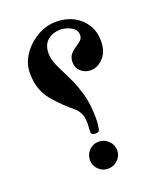

<svg xmlns="http://www.w3.org/2000/svg" viewBox="-137 -764 750 904"><g transform="rotate(-20 238.0 -312.0)"><path d="M421.4 -521Q421.4 -468.3 392.8 -438Q364.3 -407.7 330.6 -407.7Q300.8 -407.7 280.8 -426Q260.7 -444.3 260.7 -472.2Q260.7 -496.6 272.5 -510.7Q284.2 -524.9 299.6 -534.7Q314.9 -544.4 326.7 -554.9Q338.4 -565.4 338.4 -582Q338.4 -607.9 312.5 -622.3Q286.6 -636.7 259.3 -636.7Q219.7 -636.7 194.3 -614.7Q168.9 -592.8 168.9 -549.3Q168.9 -519 184.8 -485.1Q200.7 -451.2 221.7 -409.4Q242.7 -367.7 258.5 -314.2Q274.4 -260.7 274.4 -191.9Q274.4 -169.4 273.2 -158Q272 -146.5 269 -132.8Q266.1 -123.5 259.5 -121.8Q252.9 -120.1 245.6 -120.1Q237.3 -120.1 231.9 -124.5Q226.6 -128.9 226.6 -134.3Q226.6 -140.6 227.8 -156Q229 -171.4 229 -175.8Q229 -210.9 219.2 -230Q209.5 -249 191.9 -263.4Q174.3 -277.8 151.9 -298.8Q122.6 -326.7 100.8 -353.3Q79.1 -379.9 66.9 -413.1Q54.7 -446.3 54.7 -493.2Q54.7 -541.5 83.5 -584Q112.3 -626.5 157.7 -652.6Q203.1 -678.7 252.4 -678.7Q301.3 -678.7 339.4 -658.7Q377.4 -638.7 399.4 -603.3Q421.4 -567.9 421.4 -521ZM316.9 -10.7Q316.9 16.1 296.4 35.9Q275.9 55.7 248 55.7Q219.7 55.7 200 35.9Q180.2 16.1 180.2 -10.7Q180.2 -39.6 200 -59.6Q219.7 -79.6 248 -79.6Q275.9 -79.6 296.4 -59.6Q316.9 -39.6 316.9 -10.7Z"/></g></svg>

Font: Scheherazade New SemiBold
Style: Regular
Weight: 600
Designer: SIL International
Foundry: SIL International
Version: Version 4.000